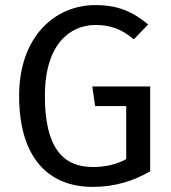

<svg xmlns="http://www.w3.org/2000/svg" viewBox="-20 -721 671 753"><path d="M354 -701C195 -701 55 -577 55 -345C55 -107 166 12 344 12C432 12 504 -12 569 -49V-382H342L353 -305H475V-97C436 -75 390 -66 344 -66C223 -66 156 -147 156 -345C156 -548 255 -623 354 -623C416 -623 457 -606 505 -567L561 -625C502 -674 445 -701 354 -701Z"/></svg>

Font: Fira Math
Style: Regular
Weight: 400
Designer: Xiangdong Zeng
Foundry: Xiangdong Zeng
Version: Version 0.3.4